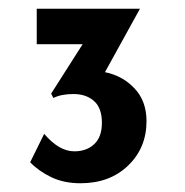

<svg xmlns="http://www.w3.org/2000/svg" viewBox="-20 -705 424 439"><path d="M315 -428Q315 -367 273 -326.5Q231 -286 164 -286Q126 -286 97 -300Q68 -314 49 -334L81 -399Q115 -359 150 -359Q178 -359 195.5 -375.5Q213 -392 213 -424Q213 -458 195 -474Q177 -490 148 -490Q120 -490 102 -481L97 -491L169 -604H64V-685H300L220 -540Q260 -532 287.5 -503Q315 -474 315 -428Z"/></svg>

Font: Josefin Sans SemiBold
Style: Regular
Weight: 600
Designer: Santiago Orozco
Foundry: Typemade
Version: Version 2.000